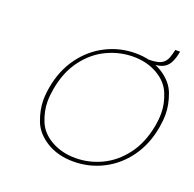

<svg xmlns="http://www.w3.org/2000/svg" viewBox="-114 -739 874 864"><g transform="rotate(20 323.5 -307.5)"><path d="M323 7Q248 7 194 -26.5Q140 -60 121 -110.5Q102 -161 102 -207Q102 -237 108 -270Q123 -355 168.5 -417.5Q214 -480 280 -513.5Q346 -547 421 -547Q496 -547 550 -513.5Q604 -480 622.5 -430Q641 -380 641 -334Q641 -304 635 -270Q620 -185 575 -122.5Q530 -60 464 -26.5Q398 7 323 7ZM326 -11Q391 -11 451 -39.5Q511 -68 555 -126Q599 -184 615 -270Q621 -303 621 -332Q621 -378 601.5 -425Q582 -472 532 -500.5Q482 -529 417 -529Q352 -529 291.5 -500.5Q231 -472 187 -413.5Q143 -355 128 -270Q122 -237 122 -208Q122 -162 141 -115Q160 -68 210.5 -39.5Q261 -11 326 -11ZM484 -537V-540Q510 -540 527 -544Q544 -548 555 -557.5Q566 -567 572 -583Q578 -599 583 -622H606Q600 -591 591 -572Q582 -553 568 -543Q554 -533 534 -529.5Q514 -526 486 -527Z"/></g></svg>

Font: Fz Poppins Thin
Style: Italic
Weight: 100
Italic angle: -10°
Designer: Ninad Kale (Devanagari), Jonny Pinhorn (Latin)
Foundry: Indian Type Foundry
Version: Vit hóa bi Vntype.Com & FontZin.Com